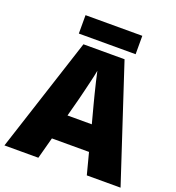

<svg xmlns="http://www.w3.org/2000/svg" viewBox="-155 -1005 1035 1128"><g transform="rotate(20 363.0 -441.0)"><path d="M0 0 233 -717H490L726 0H515L480 -134H248L212 0ZM288 -292H440L409 -409Q404 -428 395 -463.5Q386 -499 377 -537Q368 -575 363 -599Q359 -575 350.5 -539Q342 -503 333.5 -468Q325 -433 319 -409ZM541 -882V-767H186V-882Z"/></g></svg>

Font: Noto Sans Symbols Black
Style: Regular
Weight: 900
Version: Version 2.002